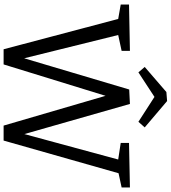

<svg xmlns="http://www.w3.org/2000/svg" viewBox="39 -984 946 1064"><g transform="rotate(90 512.0 -452.0)"><path d="M772 -694 1019 -699V-653L940 -636L759 1H676L511 -564L337 1H253L85 -634L5 -648V-694L262 -699V-653L174 -634L303 -113L476 -695L556 -699L723 -114L864 -634L772 -648ZM540 -905 686 -781 655 -746 517 -835 381 -746 351 -781 490 -901Z"/></g></svg>

Font: Bitter Pro
Style: Regular
Weight: 400
Designer: Sol Matas, and Bitter project Authors
Foundry: Sol Matas
Version: Version 1.010